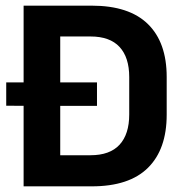

<svg xmlns="http://www.w3.org/2000/svg" viewBox="-20 -659 651 679"><path d="M2 -285V-367.5H323V-284.5ZM155 0V-110H300Q368.5 -110 402.8 -147.2Q437 -184.5 437 -254V-386.5Q437 -456 402.8 -493Q368.5 -530 300 -530H154.5V-639H304.5Q436.5 -639 503 -574Q569.5 -509 569.5 -387V-253.5Q569.5 -131 503.2 -65.5Q437 0 304.5 0ZM63.5 0V-639H193V0Z"/></svg>

Font: Anek Bangla Medium SemiBold
Style: Regular
Weight: 600
Version: Version 1.003